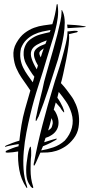

<svg xmlns="http://www.w3.org/2000/svg" viewBox="-20 -779 450 961"><path d="M16 -47Q12 -45 8.5 -44.5Q5 -44 5 -45Q4 -47 11 -51Q25 -57 42 -63.5Q59 -70 77 -75Q81 -113 87.5 -153Q94 -193 105 -232L132 -326L115 -351Q101 -371 87.5 -390.5Q74 -410 62 -437Q51 -461 47.5 -497Q44 -533 62 -564Q80 -596 103 -613.5Q126 -631 150.5 -640Q175 -649 198.5 -652Q222 -655 242 -658Q257 -705 263 -752Q263 -757 266 -759Q267 -760 268 -756Q269 -752 269 -751Q273 -721 269 -690Q265 -659 256.5 -626.5Q248 -594 237 -560.5Q226 -527 216 -492Q195 -420 172 -349.5Q149 -279 132 -207Q121 -162 112 -115Q103 -68 99 -21.5Q95 25 98 69Q101 113 115 152Q117 162 116 162Q112 162 111 158Q85 119 76.5 70.5Q68 22 71 -21Q44 -16 19 -15Q17 -15 12.5 -15.5Q8 -16 8 -18Q8 -22 11 -24L15 -26Q29 -32 41.5 -37Q54 -42 73 -47V-53Q73 -56 74 -58Q58 -56 43.5 -53Q29 -50 16 -47ZM359 -616 325 -608Q328 -590 323.5 -554.5Q319 -519 311.5 -481Q304 -443 296.5 -409.5Q289 -376 285 -363Q301 -346 313.5 -329.5Q326 -313 336 -299Q349 -282 360 -256Q371 -230 374.5 -200.5Q378 -171 373 -141Q368 -111 349 -86Q329 -60 306.5 -45.5Q284 -31 261.5 -24Q239 -17 218.5 -16Q198 -15 182 -15Q177 -4 171 10Q165 24 160 35Q157 42 154 46.5Q151 51 151 50Q148 50 148.5 43.5Q149 37 151 31Q168 -59 192.5 -153.5Q217 -248 247 -347Q254 -372 266.5 -409Q279 -446 290 -485.5Q301 -525 309.5 -561.5Q318 -598 318 -622Q329 -622 337 -623.5Q345 -625 353 -625Q369 -625 369 -622Q370 -620 366 -618Q362 -616 359 -616ZM195 -47 186 -26Q216 -31 247 -41.5Q278 -52 304 -75Q331 -105 340 -140.5Q349 -176 338 -212Q328 -245 310.5 -270.5Q293 -296 274 -319L267 -290Q275 -279 281.5 -267.5Q288 -256 293 -245Q295 -241 299 -229.5Q303 -218 300 -216Q299 -216 291.5 -225.5Q284 -235 282 -240L259 -266L249 -230L255 -223Q266 -205 270.5 -186Q275 -167 271.5 -149.5Q268 -132 255.5 -117.5Q243 -103 219 -93Q216 -92 213.5 -91Q211 -90 208 -89L201 -67Q226 -75 244.5 -80.5Q263 -86 264 -85Q267 -83 257 -77Q247 -71 233 -64Q217 -56 195 -47ZM270 -481Q249 -414 224 -338Q199 -262 173 -195Q171 -193 166.5 -183Q162 -173 160 -173Q158 -174 159 -184Q160 -194 162 -199Q165 -215 170 -238Q175 -261 181 -285Q187 -309 192.5 -331.5Q198 -354 201 -371Q203 -379 210 -403.5Q217 -428 226.5 -461.5Q236 -495 247 -533Q258 -571 267 -606.5Q276 -642 282 -671Q288 -700 288 -715Q288 -720 288 -724.5Q288 -729 289 -729Q291 -729 292 -725Q293 -721 295 -719Q304 -697 304 -666Q304 -635 298.5 -601.5Q293 -568 285 -536.5Q277 -505 270 -481ZM85 -537Q79 -509 82.5 -485Q86 -461 96 -440.5Q106 -420 119 -402Q132 -384 144 -367Q146 -375 149 -384Q151 -389 152 -395Q148 -399 142 -408Q136 -417 129.5 -427Q123 -437 118 -446Q113 -455 110 -460Q104 -471 100.5 -487Q97 -503 98.5 -520Q100 -537 108 -553.5Q116 -570 132 -582Q155 -599 180 -606Q205 -613 229 -618L233 -629Q214 -626 192 -621Q170 -616 149.5 -606Q129 -596 112 -579.5Q95 -563 85 -537ZM133 70Q133 116 145 152Q148 160 145 162Q143 163 139.5 160Q136 157 134 155Q128 146 124 139Q120 132 117 123Q114 114 112.5 101.5Q111 89 111 70Q111 55 113.5 35Q116 15 119 -3Q122 -21 126 -33.5Q130 -46 133 -45Q134 -45 135 -38.5Q136 -32 136 -24Q136 -16 136 -9Q136 -2 136 0Q134 16 133.5 34Q133 52 133 70ZM137 -525Q131 -508 139 -484Q147 -460 164 -432L170 -451Q145 -493 151 -517.5Q157 -542 207 -559Q209 -563 210.5 -567.5Q212 -572 214 -577Q185 -567 164 -554.5Q143 -542 137 -525ZM399 -643 318 -638Q318 -643 317 -647.5Q316 -652 316 -656Q337 -655 357.5 -653.5Q378 -652 400 -648Q411 -646 410 -645Q409 -644 399 -643ZM244 -162Q244 -170 242.5 -175.5Q241 -181 238 -188Q234 -172 230 -157Q226 -142 221 -126Q236 -135 239 -143Q242 -151 244 -162ZM184 -492 190 -511 199 -537Q182 -526 178 -518Q174 -510 184 -492Z"/></svg>

Font: Akronim
Style: Regular
Weight: 400
Designer: Grzegorz Klimczewski
Foundry: Fonty.PL
Version: Version 1.002